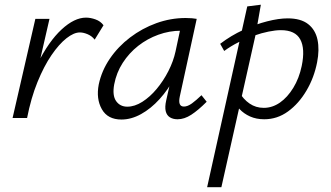

<svg xmlns="http://www.w3.org/2000/svg" viewBox="-20 -493 1383 802"><path d="M60.2 0Q89.9 -132.7 136.7 -226.5Q183.5 -320.2 237.1 -369.8Q290.7 -419.4 339.3 -419.4Q358.2 -419.4 379 -411.9Q399.9 -404.5 412.4 -387.5L375.5 -327.5Q363.8 -342.5 346.1 -350Q328.5 -357.5 313.6 -357.5Q288.5 -357.5 257.5 -333.1Q226.5 -308.7 195 -262.6Q163.5 -216.5 136.5 -150.1Q109.5 -83.8 93.1 0ZM32.5 0 127.7 -414.2H186.7L91.5 0Z M487.3 6.3Q429.8 6.3 405.4 -36.9Q380.9 -80.1 392.5 -140.4Q404.5 -197.5 438.8 -247.9Q473.1 -298.3 523.4 -336.5Q573.6 -374.7 633.3 -396.3Q693 -417.8 755.6 -417.8Q770.6 -417.8 781.6 -416.8Q792.5 -415.7 801.7 -414.2L731 -89.9Q722.1 -47.9 748.3 -47.9Q763.6 -47.9 781.8 -61.1Q799.9 -74.4 821.6 -95.3L843.3 -68Q808.1 -32.6 779 -13.7Q750 5.2 721.8 5.2Q702.8 5.2 689.6 -3Q676.5 -11.2 672.2 -28.6Q668 -46 674.2 -73.4L712.2 -243L749.4 -277Q736.6 -220.5 709.6 -169.6Q682.5 -118.6 646.4 -78.9Q610.3 -39.1 569.2 -16.4Q528.1 6.3 487.3 6.3ZM511.6 -47.4Q542.5 -47.4 574.5 -67.7Q606.5 -88 634.5 -121.6Q662.6 -155.3 683.5 -196.2Q704.3 -237.2 713.2 -278L736.8 -388.8L769.5 -362.2Q762.8 -363.7 753.8 -364.2Q744.8 -364.7 736.3 -364.7Q687.5 -364.7 641.5 -348Q595.5 -331.4 557.3 -301.5Q519.2 -271.5 492.7 -230.5Q466.3 -189.5 457 -140.4Q448.6 -94.2 465 -70.8Q481.5 -47.4 511.6 -47.4Z M845.2 289 1012.8 -466.2 1069.6 -473.3 1047.8 -348.8 904.7 289ZM1083.8 5.2Q1050.7 5.2 1024.5 -6.5Q998.3 -18.3 980.4 -37.6Q962.5 -56.9 953.5 -79.9L979.5 -107.9Q996.3 -78.5 1022.4 -60.5Q1048.5 -42.5 1081.7 -42.5Q1117.5 -42.5 1149.2 -64.4Q1180.8 -86.4 1205.1 -126.1Q1229.5 -165.8 1240.3 -217.5Q1255.2 -289.5 1234.3 -328.2Q1213.4 -367 1153.3 -367Q1131 -367 1102 -361.1Q1072.9 -355.3 1040.9 -344Q1008.8 -332.8 976.8 -316.8Q944.7 -300.8 916.5 -280.1L899.7 -310Q944.9 -344.5 996 -368Q1047.1 -391.5 1095.9 -403.9Q1144.6 -416.3 1181.6 -416.3Q1236.4 -416.3 1266.9 -392.5Q1297.4 -368.7 1306.2 -327.2Q1315 -285.6 1304.6 -232.8Q1292.1 -168.7 1260.1 -114.5Q1228.2 -60.3 1183.1 -27.5Q1138.1 5.2 1083.8 5.2Z"/></svg>

Font: Ysabeau
Style: Bold Italic
Weight: 700
Italic angle: -12°
Designer: Christian Thalmann (Catharsis Fonts)
Version: Version 2.002